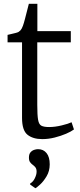

<svg xmlns="http://www.w3.org/2000/svg" viewBox="-20 -715 418 1002"><path d="M200.5 11Q152 11 123.5 -11.8Q95 -34.5 95 -100V-494H19.5V-533Q28.5 -535 40.2 -537.8Q52 -540.5 62.5 -543.2Q73 -546 77 -548.5Q82.5 -552 86.2 -556Q90 -560 93.2 -565.8Q96.5 -571.5 99.5 -580Q104 -592 110.2 -615.8Q116.5 -639.5 122.2 -662.5Q128 -685.5 130.5 -695H175V-552.5H349.5V-494H174.5V-168Q174.5 -114 178.8 -89.8Q183 -65.5 196.2 -58.8Q209.5 -52 236.5 -52Q266.5 -52 301.8 -60.5Q337 -69 353.5 -77L366 -39.5Q351.5 -28.5 324.8 -17Q298 -5.5 265.2 2.8Q232.5 11 200.5 11ZM239.5 142.5Q239.5 177.5 223.2 204.8Q207 232 189 248.2Q171 264.5 165 267H164L137.5 248.5V242.5Q152.5 234.5 161.8 215.2Q171 196 171 181Q171 166 164.5 158Q158 150 150 144.5Q142.5 139 136.8 131Q131 123 131 107.5Q131 89.5 139.2 80Q147.5 70.5 158.5 67Q169.5 63.5 177 63.5H179Q206.5 63.5 223 84Q239.5 104.5 239.5 142.5Z"/></svg>

Font: Merriweather 24pt Light
Style: Regular
Weight: 300
Designer: Eben Sorkin
Foundry: Eben Sorkin
Version: Version 2.100